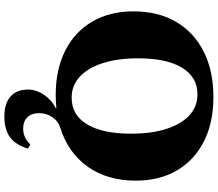

<svg xmlns="http://www.w3.org/2000/svg" viewBox="-79 -667 997 879"><g transform="rotate(90 419.5 -227.5)"><path d="M415 16Q298 16 212 -27.5Q126 -71 79 -151Q32 -231 32 -340Q32 -453 80 -535Q128 -617 216 -661.5Q304 -706 424 -706Q542 -706 627.5 -662.5Q713 -619 760 -539.5Q807 -460 807 -350Q807 -219 742 -129Q677 -39 562 -4Q533 6 515.5 32.5Q498 59 498 92Q498 126 517 145.5Q536 165 569 165Q610 165 642 132L660 143Q644 199 608.5 225Q573 251 513 251Q454 251 422 223Q390 195 390 143Q390 105 414 69.5Q438 34 475 16V13Q446 16 415 16ZM427 -57Q507 -57 549.5 -128Q592 -199 592 -329Q592 -423 570 -491Q548 -559 508 -596Q468 -633 412 -633Q333 -633 290 -562.5Q247 -492 247 -361Q247 -268 269 -199.5Q291 -131 331.5 -94Q372 -57 427 -57Z"/></g></svg>

Font: Platypi ExtraBold
Style: Regular
Weight: 800
Designer: David Sargent
Foundry: Bolt Cutter Type
Version: Version 1.200; ttfautohint (v1.8.4.7-5d5b)